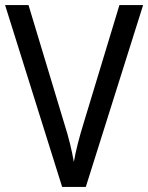

<svg xmlns="http://www.w3.org/2000/svg" viewBox="-20 -734 582 754"><path d="M542 -714H449L308 -249C291 -194 278 -144 270 -98C262 -144 250 -194 233 -247L92 -714H0L224 0H317Z"/></svg>

Font: Noto Sans Malayalam SemiCondensed
Style: Regular
Weight: 400
Width: 4
Designer: Jelle Bosma - Monotype Design Team
Foundry: Monotype Imaging Inc.
Version: Version 2.104